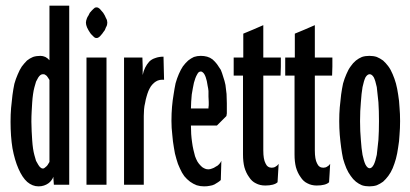

<svg xmlns="http://www.w3.org/2000/svg" viewBox="-20 -658 1462 684"><path d="M156.2 -81.1Q156.2 -81.1 156.2 -81.1Q156.2 -81.1 156.2 -81.1Q153.3 -77.1 151.4 -73.2Q149.4 -69.3 146.5 -66.4Q142.6 -62.5 139.6 -60.5Q136.7 -57.6 132.8 -57.6Q132.8 -57.6 132.8 -57.6Q132.8 -57.6 132.8 -57.6Q127.9 -57.6 124 -61.5Q120.1 -64.5 116.2 -71.3Q112.3 -77.1 108.4 -85Q105.5 -93.8 102.5 -105.5Q99.6 -116.2 97.7 -128.9Q95.7 -142.6 94.7 -158.2Q93.8 -173.8 92.8 -190.4Q91.8 -207 91.8 -224.6Q91.8 -224.6 91.8 -224.6Q91.8 -224.6 91.8 -224.6Q91.8 -244.1 92.8 -260.7Q93.8 -277.3 94.7 -293Q95.7 -308.6 97.7 -322.3Q99.6 -335.9 102.5 -346.7Q105.5 -358.4 108.4 -367.2Q112.3 -375 116.2 -381.8Q120.1 -387.7 124 -390.6Q127.9 -393.6 132.8 -393.6Q132.8 -393.6 132.8 -393.6Q132.8 -393.6 132.8 -393.6Q136.7 -393.6 139.6 -392.6Q142.6 -390.6 146.5 -387.7Q149.4 -383.8 151.4 -380.9Q153.3 -377 156.2 -373Q156.2 -373 156.2 -319.3Q156.2 -264.6 156.2 -205.1Q156.2 -156.2 156.2 -119.1Q156.2 -81.1 156.2 -81.1ZM226.6 0Q226.6 0 226.6 -11.7Q226.6 -22.5 226.6 -42Q226.6 -80.1 226.6 -140.6Q226.6 -202.1 226.6 -271.5Q226.6 -356.4 226.6 -439.5Q226.6 -523.4 226.6 -576.2Q226.6 -604.5 226.6 -621.1Q226.6 -637.7 226.6 -637.7Q226.6 -637.7 191.4 -637.7Q156.2 -637.7 156.2 -637.7Q156.2 -637.7 156.2 -612.3Q156.2 -587.9 156.2 -554.7Q156.2 -514.6 156.2 -479.5Q156.2 -443.4 156.2 -443.4Q156.2 -443.4 156.2 -443.4Q156.2 -443.4 156.2 -443.4Q149.4 -451.2 141.6 -455.1Q132.8 -459 124 -459Q124 -459 124 -459Q124 -459 124 -459Q109.4 -459 97.7 -455.1Q85.9 -450.2 76.2 -442.4Q66.4 -432.6 57.6 -420.9Q49.8 -409.2 43 -392.6Q36.1 -377 31.2 -359.4Q27.3 -340.8 24.4 -319.3Q21.5 -296.9 19.5 -273.4Q17.6 -251 17.6 -224.6Q17.6 -224.6 17.6 -224.6Q17.6 -224.6 17.6 -224.6Q17.6 -171.9 24.4 -129.9Q32.2 -87.9 45.9 -56.6Q59.6 -25.4 77.1 -9.8Q95.7 5.9 117.2 5.9Q117.2 5.9 117.2 5.9Q117.2 5.9 117.2 5.9Q127.9 5.9 136.7 2.9Q145.5 0 152.3 -4.9Q159.2 -9.8 163.1 -15.6Q168 -21.5 169.9 -28.3Q169.9 -28.3 170.9 -13.7Q171.9 0 171.9 0Q171.9 0 199.2 0Q226.6 0 226.6 0Z M359.4 0Q359.4 0 359.4 -58.6Q359.4 -117.2 359.4 -192.4Q359.4 -252.9 359.4 -312.5Q359.4 -371.1 359.4 -409.2Q359.4 -429.7 359.4 -441.4Q359.4 -453.1 359.4 -453.1Q359.4 -453.1 324.2 -453.1Q288.1 -453.1 288.1 -453.1Q288.1 -453.1 288.1 -394.5Q288.1 -335.9 288.1 -260.7Q288.1 -227.5 288.1 -195.3Q288.1 -162.1 288.1 -131.8Q288.1 -76.2 288.1 -38.1Q288.1 0 288.1 0Q288.1 0 324.2 0Q359.4 0 359.4 0ZM362.3 -577.1Q362.3 -581.1 361.3 -585Q360.4 -588.9 357.4 -593.8Q355.5 -598.6 353.5 -602.5Q350.6 -607.4 347.7 -612.3Q344.7 -616.2 341.8 -619.1Q338.9 -623 335.9 -626Q332 -628.9 329.1 -630.9Q326.2 -631.8 324.2 -631.8Q324.2 -631.8 324.2 -631.8Q324.2 -631.8 324.2 -631.8Q321.3 -631.8 318.4 -630.9Q315.4 -628.9 312.5 -626Q309.6 -623 305.7 -619.1Q302.7 -616.2 299.8 -612.3Q296.9 -607.4 294.9 -602.5Q292 -598.6 290 -593.8Q288.1 -588.9 287.1 -585Q286.1 -581.1 286.1 -577.1Q286.1 -577.1 286.1 -577.1Q286.1 -577.1 286.1 -577.1Q286.1 -573.2 287.1 -569.3Q288.1 -565.4 290 -560.5Q292 -555.7 294.9 -550.8Q296.9 -546.9 299.8 -543Q302.7 -538.1 305.7 -535.2Q309.6 -531.2 312.5 -528.3Q315.4 -525.4 318.4 -523.4Q321.3 -522.5 324.2 -522.5Q324.2 -522.5 324.2 -522.5Q324.2 -522.5 324.2 -522.5Q326.2 -522.5 329.1 -523.4Q332 -525.4 335.9 -528.3Q338.9 -531.2 341.8 -535.2Q344.7 -538.1 347.7 -543Q350.6 -546.9 353.5 -550.8Q355.5 -555.7 357.4 -560.5Q360.4 -565.4 361.3 -569.3Q362.3 -573.2 362.3 -577.1Q362.3 -577.1 362.3 -577.1Q362.3 -577.1 362.3 -577.1Z M562.5 -456.1Q562.5 -456.1 562.5 -456.1Q562.5 -456.1 562.5 -456.1Q545.9 -456.1 533.2 -451.2Q520.5 -447.3 511.7 -438.5Q502.9 -428.7 497.1 -417Q491.2 -405.3 488.3 -390.6Q488.3 -390.6 488.3 -421.9Q487.3 -453.1 487.3 -453.1Q487.3 -453.1 455.1 -453.1Q421.9 -453.1 421.9 -453.1Q421.9 -453.1 421.9 -394.5Q421.9 -335.9 421.9 -260.7Q421.9 -227.5 421.9 -195.3Q421.9 -162.1 421.9 -131.8Q421.9 -76.2 421.9 -38.1Q421.9 0 421.9 0Q421.9 0 457 0Q492.2 0 492.2 0Q492.2 0 492.2 -31.2Q492.2 -63.5 492.2 -104.5Q492.2 -154.3 492.2 -199.2Q492.2 -245.1 492.2 -245.1Q492.2 -245.1 492.2 -245.1Q492.2 -245.1 492.2 -245.1Q492.2 -256.8 493.2 -268.6Q494.1 -280.3 497.1 -292Q499 -303.7 502 -313.5Q504.9 -324.2 508.8 -334Q512.7 -342.8 517.6 -350.6Q522.5 -357.4 529.3 -363.3Q535.2 -368.2 542 -371.1Q549.8 -374 557.6 -374Q557.6 -374 560.5 -374Q562.5 -374 562.5 -374Q562.5 -374 562.5 -374Q562.5 -374 562.5 -374Q563.5 -374 563.5 -374Q563.5 -374 564.5 -373Q564.5 -373 563.5 -414.1Q562.5 -456.1 562.5 -456.1Z M723.6 -294.9Q723.6 -293.9 723.6 -290Q723.6 -287.1 723.6 -283.2Q722.7 -278.3 722.7 -275.4Q722.7 -272.5 722.7 -271.5Q722.7 -271.5 691.4 -271.5Q660.2 -271.5 660.2 -271.5Q660.2 -271.5 660.2 -271.5Q660.2 -271.5 660.2 -271.5Q660.2 -284.2 661.1 -295.9Q662.1 -308.6 663.1 -321.3Q665 -333 667 -343.8Q668.9 -353.5 670.9 -363.3Q673.8 -372.1 675.8 -378.9Q678.7 -386.7 681.6 -391.6Q684.6 -397.5 687.5 -400.4Q691.4 -403.3 695.3 -403.3Q695.3 -403.3 695.3 -403.3Q695.3 -403.3 695.3 -403.3Q699.2 -403.3 702.1 -400.4Q705.1 -398.4 708 -393.6Q710.9 -388.7 712.9 -382.8Q714.8 -377 716.8 -369.1Q718.8 -360.4 719.7 -352.5Q721.7 -343.8 722.7 -334Q722.7 -324.2 722.7 -314.5Q723.6 -304.7 723.6 -294.9Q723.6 -294.9 723.6 -294.9Q723.6 -294.9 723.6 -294.9ZM788.1 -290Q788.1 -307.6 787.1 -323.2Q785.2 -338.9 783.2 -355.5Q780.3 -370.1 775.4 -383.8Q771.5 -397.5 766.6 -409.2Q759.8 -419.9 752.9 -429.7Q745.1 -439.5 737.3 -446.3Q728.5 -453.1 717.8 -456.1Q707 -459 695.3 -459Q695.3 -459 695.3 -459Q695.3 -459 695.3 -459Q682.6 -459 670.9 -455.1Q660.2 -450.2 650.4 -442.4Q640.6 -433.6 631.8 -421.9Q624 -410.2 617.2 -394.5Q610.4 -378.9 605.5 -361.3Q601.6 -342.8 598.6 -322.3Q594.7 -299.8 592.8 -277.3Q590.8 -253.9 590.8 -227.5Q590.8 -227.5 590.8 -227.5Q590.8 -227.5 590.8 -227.5Q590.8 -202.1 593.8 -177.7Q595.7 -153.3 599.6 -131.8Q602.5 -110.4 608.4 -91.8Q613.3 -73.2 621.1 -57.6Q627.9 -42 636.7 -30.3Q645.5 -19.5 657.2 -10.7Q668 -2.9 680.7 2Q693.4 5.9 707 5.9Q707 5.9 707 5.9Q707 5.9 707 5.9Q718.8 5.9 727.5 3.9Q736.3 2.9 744.1 -1Q751 -4.9 756.8 -8.8Q762.7 -12.7 766.6 -16.6Q766.6 -16.6 767.6 -50.8Q768.6 -85 768.6 -85Q768.6 -85 768.6 -85Q768.6 -85 768.6 -85Q765.6 -78.1 760.7 -73.2Q755.9 -67.4 749 -64.5Q742.2 -59.6 735.4 -57.6Q728.5 -54.7 721.7 -54.7Q721.7 -54.7 721.7 -54.7Q721.7 -54.7 721.7 -54.7Q713.9 -54.7 707 -58.6Q700.2 -61.5 694.3 -68.4Q688.5 -74.2 683.6 -82Q678.7 -90.8 674.8 -101.6Q671.9 -112.3 668.9 -125Q666 -137.7 664.1 -152.3Q662.1 -166 661.1 -180.7Q660.2 -195.3 660.2 -210.9Q660.2 -210.9 707 -210.9Q752.9 -210.9 752.9 -210.9Q752.9 -210.9 769.5 -227.5Q786.1 -244.1 786.1 -244.1Q786.1 -244.1 786.1 -244.1Q786.1 -244.1 786.1 -244.1Q787.1 -245.1 787.1 -248Q787.1 -250 788.1 -253.9Q788.1 -256.8 788.1 -259.8Q788.1 -263.7 788.1 -266.6Q788.1 -270.5 788.1 -274.4Q788.1 -277.3 788.1 -281.2Q788.1 -284.2 788.1 -286.1Q788.1 -288.1 788.1 -290Q788.1 -290 788.1 -290Q788.1 -290 788.1 -290Z M980.5 -453.1Q980.5 -453.1 949.2 -453.1Q918 -453.1 918 -453.1Q918 -453.1 918 -467.8Q918 -482.4 918 -502Q918 -525.4 918 -546.9Q918 -568.4 918 -568.4Q918 -568.4 881.8 -552.7Q846.7 -538.1 846.7 -538.1Q846.7 -538.1 846.7 -495.1Q846.7 -453.1 846.7 -453.1Q846.7 -453.1 830.1 -453.1Q812.5 -453.1 812.5 -453.1Q812.5 -453.1 812.5 -420.9Q812.5 -388.7 812.5 -388.7Q812.5 -388.7 829.1 -388.7Q845.7 -388.7 845.7 -388.7Q845.7 -388.7 845.7 -352.5Q845.7 -316.4 845.7 -269.5Q845.7 -210.9 845.7 -159.2Q845.7 -107.4 845.7 -107.4Q845.7 -107.4 845.7 -107.4Q845.7 -107.4 845.7 -107.4Q845.7 -82 850.6 -62.5Q856.4 -42 867.2 -27.3Q877 -11.7 891.6 -4.9Q906.2 2.9 924.8 2.9Q924.8 2.9 924.8 2.9Q924.8 2.9 924.8 2.9Q940.4 2.9 951.2 0Q962.9 -2.9 968.8 -8.8Q968.8 -8.8 970.7 -41Q972.7 -74.2 972.7 -74.2Q972.7 -74.2 972.7 -74.2Q972.7 -74.2 972.7 -74.2Q967.8 -67.4 961.9 -64.5Q956.1 -60.5 948.2 -60.5Q948.2 -60.5 948.2 -60.5Q948.2 -60.5 948.2 -60.5Q932.6 -60.5 925.8 -76.2Q918 -90.8 918 -122.1Q918 -122.1 918 -156.2Q918 -190.4 918 -235.4Q918 -290 918 -339.8Q918 -388.7 918 -388.7Q918 -388.7 948.2 -388.7Q979.5 -388.7 979.5 -388.7Q979.5 -388.7 980.5 -420.9Q980.5 -453.1 980.5 -453.1Z M1164.1 -453.1Q1164.1 -453.1 1132.8 -453.1Q1101.6 -453.1 1101.6 -453.1Q1101.6 -453.1 1101.6 -467.8Q1101.6 -482.4 1101.6 -502Q1101.6 -525.4 1101.6 -546.9Q1101.6 -568.4 1101.6 -568.4Q1101.6 -568.4 1065.4 -552.7Q1030.3 -538.1 1030.3 -538.1Q1030.3 -538.1 1030.3 -495.1Q1030.3 -453.1 1030.3 -453.1Q1030.3 -453.1 1013.7 -453.1Q996.1 -453.1 996.1 -453.1Q996.1 -453.1 996.1 -420.9Q996.1 -388.7 996.1 -388.7Q996.1 -388.7 1012.7 -388.7Q1029.3 -388.7 1029.3 -388.7Q1029.3 -388.7 1029.3 -352.5Q1029.3 -316.4 1029.3 -269.5Q1029.3 -210.9 1029.3 -159.2Q1029.3 -107.4 1029.3 -107.4Q1029.3 -107.4 1029.3 -107.4Q1029.3 -107.4 1029.3 -107.4Q1029.3 -82 1034.2 -62.5Q1040 -42 1050.8 -27.3Q1060.5 -11.7 1075.2 -4.9Q1089.8 2.9 1108.4 2.9Q1108.4 2.9 1108.4 2.9Q1108.4 2.9 1108.4 2.9Q1124 2.9 1134.8 0Q1146.5 -2.9 1152.3 -8.8Q1152.3 -8.8 1154.3 -41Q1156.2 -74.2 1156.2 -74.2Q1156.2 -74.2 1156.2 -74.2Q1156.2 -74.2 1156.2 -74.2Q1151.4 -67.4 1145.5 -64.5Q1139.6 -60.5 1131.8 -60.5Q1131.8 -60.5 1131.8 -60.5Q1131.8 -60.5 1131.8 -60.5Q1116.2 -60.5 1109.4 -76.2Q1101.6 -90.8 1101.6 -122.1Q1101.6 -122.1 1101.6 -156.2Q1101.6 -190.4 1101.6 -235.4Q1101.6 -290 1101.6 -339.8Q1101.6 -388.7 1101.6 -388.7Q1101.6 -388.7 1131.8 -388.7Q1163.1 -388.7 1163.1 -388.7Q1163.1 -388.7 1164.1 -420.9Q1164.1 -453.1 1164.1 -453.1Z M1330.1 -226.6Q1330.1 -189.5 1328.1 -159.2Q1325.2 -128.9 1322.3 -106.4Q1317.4 -83 1311.5 -71.3Q1304.7 -58.6 1296.9 -58.6Q1296.9 -58.6 1296.9 -58.6Q1296.9 -58.6 1296.9 -58.6Q1289.1 -58.6 1282.2 -71.3Q1276.4 -83 1271.5 -106.4Q1267.6 -128.9 1265.6 -159.2Q1262.7 -189.5 1262.7 -226.6Q1262.7 -226.6 1262.7 -226.6Q1262.7 -226.6 1262.7 -226.6Q1262.7 -263.7 1265.6 -293.9Q1267.6 -325.2 1271.5 -347.7Q1276.4 -371.1 1282.2 -382.8Q1289.1 -393.6 1296.9 -393.6Q1296.9 -393.6 1296.9 -393.6Q1296.9 -393.6 1296.9 -393.6Q1304.7 -393.6 1311.5 -382.8Q1317.4 -371.1 1322.3 -347.7Q1325.2 -325.2 1328.1 -293.9Q1330.1 -263.7 1330.1 -226.6Q1330.1 -226.6 1330.1 -226.6Q1330.1 -226.6 1330.1 -226.6ZM1405.3 -226.6Q1405.3 -252.9 1403.3 -275.4Q1402.3 -298.8 1398.4 -321.3Q1395.5 -341.8 1390.6 -360.4Q1385.7 -377.9 1378.9 -393.6Q1372.1 -410.2 1363.3 -421.9Q1354.5 -433.6 1344.7 -442.4Q1334 -450.2 1322.3 -455.1Q1310.5 -459 1295.9 -459Q1295.9 -459 1295.9 -459Q1295.9 -459 1295.9 -459Q1281.2 -459 1269.5 -455.1Q1257.8 -450.2 1248 -442.4Q1237.3 -433.6 1229.5 -421.9Q1220.7 -410.2 1213.9 -393.6Q1207 -377.9 1202.1 -360.4Q1198.2 -341.8 1195.3 -321.3Q1192.4 -298.8 1190.4 -275.4Q1188.5 -252.9 1188.5 -226.6Q1188.5 -226.6 1188.5 -226.6Q1188.5 -226.6 1188.5 -226.6Q1188.5 -201.2 1190.4 -177.7Q1192.4 -154.3 1195.3 -132.8Q1198.2 -111.3 1202.1 -92.8Q1207 -75.2 1213.9 -58.6Q1220.7 -43 1229.5 -31.2Q1237.3 -19.5 1248 -10.7Q1257.8 -2.9 1269.5 2Q1281.2 5.9 1295.9 5.9Q1295.9 5.9 1295.9 5.9Q1295.9 5.9 1295.9 5.9Q1310.5 5.9 1322.3 2Q1334 -2.9 1344.7 -10.7Q1354.5 -19.5 1363.3 -31.2Q1372.1 -43 1378.9 -58.6Q1385.7 -75.2 1390.6 -92.8Q1395.5 -111.3 1398.4 -132.8Q1402.3 -154.3 1403.3 -177.7Q1405.3 -201.2 1405.3 -226.6Q1405.3 -226.6 1405.3 -226.6Q1405.3 -226.6 1405.3 -226.6Z"/></svg>

Font: AgendaMediumCondGoodkids
Style: AgendaMediumCondGoodkids
Weight: 500
Designer: ""
Version: ""